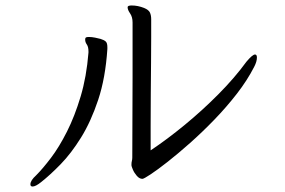

<svg xmlns="http://www.w3.org/2000/svg" viewBox="-20 -665 1040 701"><path d="M460 -65Q460 -72 461.5 -77.5Q463 -83 463 -90Q463 -162 463.5 -238Q464 -314 464 -384Q464 -454 464 -506.5Q464 -559 464 -583Q464 -603 455 -616Q446 -629 446 -638V-639Q446 -645 461 -645Q483 -645 506 -636Q523 -629 527.5 -619Q532 -609 532 -595V-574Q532 -567 532 -529.5Q532 -492 531.5 -437Q531 -382 530.5 -321Q530 -260 530 -205.5Q530 -151 530 -116Q590 -156 654.5 -209Q719 -262 778 -321.5Q837 -381 880 -440Q902 -466 911 -466Q918 -466 918 -455Q918 -440 908 -421Q883 -372 845 -323Q807 -274 762.5 -228Q718 -182 674 -143Q630 -104 592.5 -74.5Q555 -45 530 -28.5Q505 -12 500 -12Q489 -12 479.5 -23Q470 -34 465 -46Q460 -58 460 -61ZM372 -486Q365 -380 338.5 -300.5Q312 -221 276 -163Q240 -105 201.5 -65.5Q163 -26 130 0Q110 16 99 16Q91 16 91 8Q91 -6 112 -25Q136 -49 166 -88.5Q196 -128 224.5 -184.5Q253 -241 274.5 -313Q296 -385 303 -473V-477Q303 -494 297 -502.5Q291 -511 291 -520Q291 -524 292 -526Q293 -530 305 -530Q315 -530 327.5 -527.5Q340 -525 347 -523Q360 -519 366 -513.5Q372 -508 372 -493Z"/></svg>

Font: Moon Stars Kai T
Style: Regular
Weight: 400
Designer: GuiWonder
Version: Version 1.101